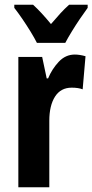

<svg xmlns="http://www.w3.org/2000/svg" viewBox="-20 -786 388 806"><path d="M294 -557Q314 -557 339 -550L327 -411Q309 -418 281 -418Q235 -418 211 -380.5Q187 -343 187 -279V0H57V-547H157L176 -457H182Q198 -496 226.5 -526.5Q255 -557 294 -557ZM135 -606Q125 -626 108.5 -653Q92 -680 73.5 -707Q55 -734 40 -753V-766H119Q153 -735 194 -685Q217 -712 234 -730.5Q251 -749 270 -766H348V-753Q334 -734 316 -707.5Q298 -681 281.5 -654Q265 -627 254 -606Z"/></svg>

Font: Noto Sans Myanmar ExtraCondensed
Style: Bold
Weight: 700
Width: 2
Designer: Monotype Design Team
Foundry: Monotype Imaging Inc.
Version: Version 2.107; ttfautohint (v1.8.4.7-5d5b)